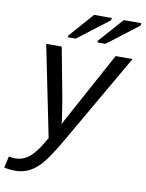

<svg xmlns="http://www.w3.org/2000/svg" viewBox="-157 -806 822 1084"><g transform="rotate(10 253.5 -264.0)"><path d="M8 208Q-29 208 -57 201L-42 135Q-22 139 -4 139Q40 139 76 109Q112 79 147 17L161 -6L55 -528H144L199 -236Q204 -207 212 -153Q219 -112 219 -96L232 -122Q236 -130 453 -528H550L245 0Q188 96 157 132Q93 208 8 208ZM214 -586H169L170 -596L293 -736H395L392 -722ZM384 -586H338L339 -596L463 -736H564L562 -722Z"/></g></svg>

Font: Libra Sans
Style: Italic
Weight: 400
Italic angle: -12°
Foundry: Context Ltd
Version: Version 1.002